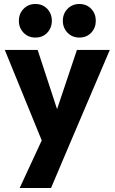

<svg xmlns="http://www.w3.org/2000/svg" viewBox="-20 -736 574 961"><path d="M203.5 2.5 4 -486H168.5L295.5 -98.5H235L365 -486H529.5L321.5 2ZM78.5 205 224.5 -110 321.5 2 235.5 205ZM157 -548Q121.5 -548 98 -572.2Q74.5 -596.5 74.5 -632Q74.5 -667.5 98 -691.8Q121.5 -716 157 -716Q193.5 -716 216.5 -691.8Q239.5 -667.5 239.5 -632Q239.5 -596.5 216.5 -572.2Q193.5 -548 157 -548ZM377 -548Q341.5 -548 318 -572.2Q294.5 -596.5 294.5 -632Q294.5 -667.5 318 -691.8Q341.5 -716 377 -716Q413.5 -716 436.5 -691.8Q459.5 -667.5 459.5 -632Q459.5 -596.5 436.5 -572.2Q413.5 -548 377 -548Z"/></svg>

Font: Marine Company Thin
Style: Regular
Weight: 100
Designer: Rodrigo Fuenzalida
Foundry: fragTYPE
Version: Version 1.000